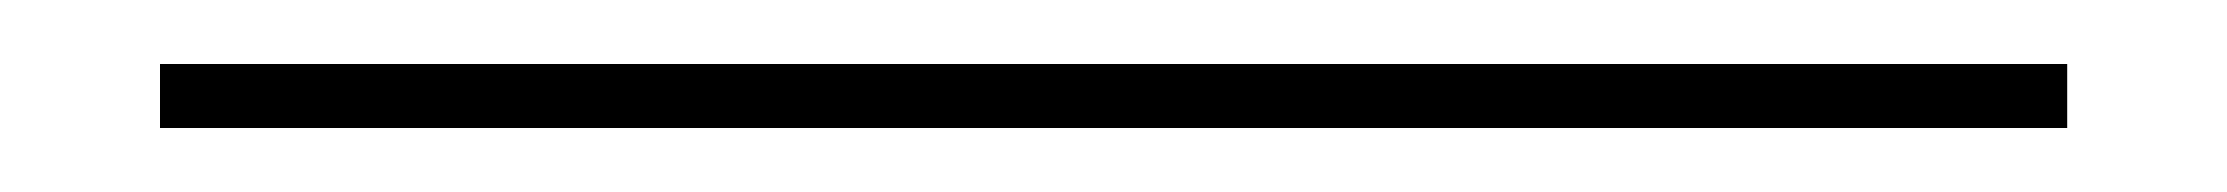

<svg xmlns="http://www.w3.org/2000/svg" viewBox="-20 20 696 60"><path d="M30 60V40H626V60Z"/></svg>

Font: Big Shoulders Display Thin Medium
Style: Regular
Weight: 500
Version: Version 2.002